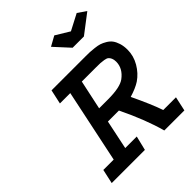

<svg xmlns="http://www.w3.org/2000/svg" viewBox="-213 -888 1011 1011"><g transform="rotate(-45 293.0 -382.0)"><path d="M148.4 -569.3H404.3Q423.8 -569.3 434.6 -568.8Q445.3 -568.4 466.8 -565.9Q488.3 -563.5 502 -559.1Q515.6 -554.7 532.2 -544.9Q548.8 -535.2 559.1 -521.5Q569.3 -507.8 576.2 -486.3Q583 -464.8 583 -437.5Q583 -391.6 559.1 -350.6Q535.2 -309.6 498 -284.2Q467.8 -264.6 418.9 -250Q469.7 -143.6 491.2 -80.1H585.9L568.4 0H418.9Q389.6 -108.4 324.2 -243.2H242.2L208 -80.1H293.9L274.4 0H27.3L44.9 -80.1H122.1L208 -489.3H130.9ZM398.4 -489.3H293.9L258.8 -325.2H325.2Q415 -325.2 449.2 -350.6Q496.1 -385.7 496.1 -435.5Q496.1 -451.2 491.2 -461.9Q486.3 -472.7 479.5 -478Q472.7 -483.4 457.5 -485.8Q442.4 -488.3 432.1 -488.8Q421.9 -489.3 398.4 -489.3ZM469.7 -649.4H385.7L308.6 -733.4L363.3 -763.7L440.4 -716.8L530.3 -763.7L577.1 -731.4Z"/></g></svg>

Font: Thabit-Bold-Oblique
Style: Bold Oblique
Weight: 700
Designer: Regenerated by Nadim Shaikli
Foundry: MAK Alagha
Version: 0.01